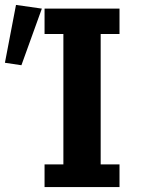

<svg xmlns="http://www.w3.org/2000/svg" viewBox="-33 -760 653 780"><path d="M148 -92H224.5V-622H148V-725H452.5V-622H376V-92H452.5V0H148ZM137 -725 54 -495 -13 -505 32 -740Z"/></svg>

Font: JuliaMono ExtraBold
Style: Regular
Weight: 800
Monospace: yes
Designer: cormullion
Foundry: corm
Version: Version 0.055; ttfautohint (v1.8.4)